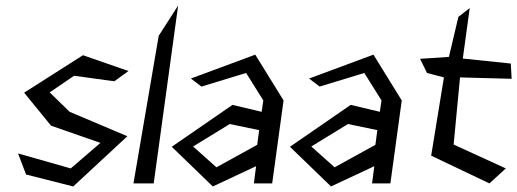

<svg xmlns="http://www.w3.org/2000/svg" viewBox="-20 -661 1864 692"><path d="M164 -208 342 -146 235 -54 45 -108 74 -32 244 11 439 -170 231 -258 159 -328 247 -388 392 -368 443 -405 279 -462 67 -327Z M461 0H534L622 -641L552 -532Z M668 -378 706 -349 867 -398 929 -299 923 -258 818 -283 599 -132 747 11 903 -62 895 0H961L1002 -299L900 -464ZM760 -58 676 -133 808 -214 914 -192 907 -139Z M1094 -378 1132 -349 1293 -398 1355 -299 1349 -258 1244 -283 1025 -132 1173 11 1329 -62 1321 0H1387L1428 -299L1326 -464ZM1186 -58 1102 -133 1234 -214 1340 -192 1333 -139Z M1744 0 1803 -54 1615 -140 1638 -382 1824 -377 1821 -432 1648 -450 1673 -632 1632 -600 1598 -456 1494 -449 1519 -398 1580 -382 1534 -100Z"/></svg>

Font: Stormblade
Style: Obl
Weight: 400
Designer: Mew Too
Foundry: Cannot Into Space Fonts
Version: Version 0.77